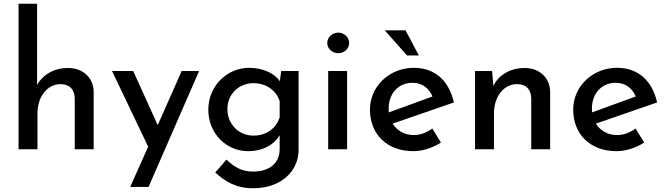

<svg xmlns="http://www.w3.org/2000/svg" viewBox="-20 -797 3562 1025"><path d="M79 0H180V-191C180 -282 233 -348 304 -348C355 -347 377 -317 379 -274V0H480V-309C478 -383 422 -434 344 -434C266 -434 208 -397 178 -344V-777H79Z M675 201H773L1043 -418H950L822 -129L691 -418H578L771 -14Z M1332 208C1479 208 1574 118 1574 3V-418H1481L1474 -363C1448 -404 1384 -435 1310 -435C1195 -435 1092 -341 1092 -211C1092 -85 1188 10 1304 10C1385 10 1445 -26 1473 -75V1C1472 73 1420 119 1330 119C1272 119 1230 95 1189 55L1129 124C1181 170 1236 208 1332 208ZM1194 -214C1194 -295 1255 -353 1333 -353C1401 -353 1455 -314 1473 -257V-171C1455 -113 1403 -73 1333 -73C1255 -73 1194 -134 1194 -214Z M1727 -568C1727 -535 1756 -513 1786 -513C1815 -513 1844 -535 1844 -568C1844 -599 1815 -623 1786 -623C1756 -623 1727 -599 1727 -568ZM1732 -418V0H1833V-418Z M2034 -635 2153 -501H2216L2145 -635ZM2187 10C2236 10 2291 -8 2334 -36L2288 -111C2258 -89 2225 -76 2189 -76C2140 -76 2100 -99 2076 -137L2403 -250C2377 -367 2301 -435 2189 -435C2059 -435 1955 -336 1955 -212C1955 -83 2043 10 2187 10ZM2055 -218C2055 -298 2107 -355 2182 -355C2239 -355 2272 -321 2289 -282L2056 -197C2055 -203 2055 -211 2055 -218Z M2607 -418H2516V0H2617V-191C2617 -283 2670 -348 2741 -348C2792 -347 2814 -317 2816 -274V0H2917V-309C2915 -383 2859 -434 2781 -434C2703 -434 2641 -396 2614 -338Z M3272 10C3321 10 3376 -8 3419 -36L3373 -111C3343 -89 3310 -76 3274 -76C3225 -76 3185 -99 3161 -137L3488 -250C3462 -367 3386 -435 3274 -435C3144 -435 3040 -336 3040 -212C3040 -83 3128 10 3272 10ZM3140 -218C3140 -298 3192 -355 3267 -355C3324 -355 3357 -321 3374 -282L3141 -197C3140 -203 3140 -211 3140 -218Z"/></svg>

Font: Reem Kufi
Style: Regular
Weight: 400
Designer: Khaled Hosny
Version: Version 0.007